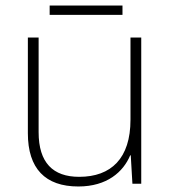

<svg xmlns="http://www.w3.org/2000/svg" viewBox="-20 -666 622 696"><path d="M424 -646H160V-612H424ZM492 -530H453V-232C453 -92 383 -25 267 -25C172 -25 120 -76 120 -187V-530H81V-183C81 -55 144 10 264 10C368 10 427 -43 452 -103H454L460 0H492Z"/></svg>

Font: Noto Sans Cherokee ExtraLight
Style: Regular
Weight: 200
Designer: Monotype Design Team
Foundry: Monotype Imaging Inc.
Version: Version 2.001